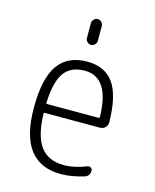

<svg xmlns="http://www.w3.org/2000/svg" viewBox="-112 -812 725 898"><g transform="rotate(15 250.0 -362.5)"><path d="M253.9 -486.3Q186.5 -486.3 154.3 -441.9Q122.1 -397.5 118.2 -294.9Q118.2 -290 123 -290H372.1Q377 -290 377 -294.9Q373 -486.3 253.9 -486.3ZM268.6 9.8Q66.4 9.8 67.4 -259.8Q67.4 -399.4 113.3 -464.8Q159.2 -530.3 253.9 -530.3Q339.8 -530.3 381.8 -471.2Q423.8 -412.1 425.8 -282.2Q425.8 -267.6 415.5 -257.3Q405.3 -247.1 389.6 -247.1H123Q118.2 -247.1 118.2 -242.2Q121.1 -133.8 158.7 -84Q196.3 -34.2 271.5 -34.2Q322.3 -34.2 380.9 -57.6Q388.7 -60.5 396.5 -56.2Q404.3 -51.8 404.3 -43Q404.3 -16.6 380.9 -8.8Q320.3 9.8 268.6 9.8ZM275.4 -709V-635.7Q275.4 -626 267.1 -618.2Q258.8 -610.4 249 -610.4Q239.3 -610.4 231 -618.2Q222.7 -626 222.7 -635.7V-709Q222.7 -719.7 231 -727.5Q239.3 -735.4 249 -735.4Q258.8 -735.4 267.1 -727.5Q275.4 -719.7 275.4 -709Z"/></g></svg>

Font: Rounded-L Mgen+ 1m light
Style: Regular
Weight: 200
Designer: [Source Han Sans]
Ryoko NISHIZUKA  (kana & ideographs); Paul D. Hunt (Latin, Greek & Cyrillic); Wenlong ZHANG  (bopomofo
Version: Version 1.059.20150602